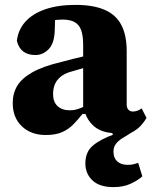

<svg xmlns="http://www.w3.org/2000/svg" viewBox="-20 -536 619 785"><path d="M167 16Q107 16 69.5 -19.5Q32 -55 32 -115Q32 -154 50.5 -185Q69 -216 112.5 -240.5Q156 -265 232 -283Q257 -290 282 -296Q307 -302 332 -308Q357 -314 381 -320V-276Q354 -267 324 -258.5Q294 -250 267 -242Q243 -235 227 -221.5Q211 -208 204 -190.5Q197 -173 197 -151Q197 -119 215.5 -102Q234 -85 266 -85Q281 -85 295 -89Q309 -93 324.5 -101Q340 -109 359 -121L364 -70H317Q299 -47 280 -27.5Q261 -8 234.5 4Q208 16 167 16ZM444 229Q387 229 358 201.5Q329 174 329 132Q329 85 360 59Q391 33 447 13L444 22Q443 18 441.5 14.5Q440 11 439 8Q391 4 363 -21Q335 -46 325 -84L320 -85V-352Q320 -391 311.5 -413.5Q303 -436 284.5 -446Q266 -456 236 -456Q214 -456 193 -452Q172 -448 148 -441L206 -490L204 -416Q203 -360 179.5 -335.5Q156 -311 125 -311Q94 -311 75 -325.5Q56 -340 49 -369Q54 -414 83.5 -447Q113 -480 165 -498Q217 -516 289 -516Q361 -516 407.5 -496Q454 -476 476 -434Q498 -392 498 -327V-108Q498 -95 505 -87.5Q512 -80 523 -80Q532 -80 541 -83Q550 -86 559 -93L579 -54Q568 -35 553.5 -20Q539 -5 516 7Q494 20 478 30.5Q462 41 453 53.5Q444 66 444 84Q444 110 459.5 124Q475 138 502 138Q516 138 526 135.5Q536 133 545 130L562 185Q543 202 513.5 215.5Q484 229 444 229Z"/></svg>

Font: Source Serif 4 ExtraBold
Style: Regular
Weight: 800
Designer: Frank Grießhammer
Foundry: Adobe Systems Incorporated
Version: Version 4.004;hotconv 1.0.116;makeotfexe 2.5.65601